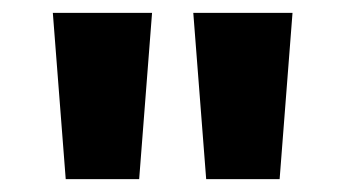

<svg xmlns="http://www.w3.org/2000/svg" viewBox="-20 -734 536 298"><path d="M216 -714 196 -456H82L62 -714ZM434 -714 414 -456H300L280 -714Z"/></svg>

Font: Noto Sans Thai ExtraBold
Style: Regular
Weight: 800
Version: Version 2.001